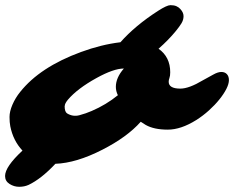

<svg xmlns="http://www.w3.org/2000/svg" viewBox="-124 -615 900 738"><path d="M-104.5 61.5Q-104.5 25.9 -37.6 -36.1Q-73.7 -74.7 -84.5 -129.9Q-87.4 -144.5 -87.4 -165.5Q-87.4 -186.5 -76.2 -212.6Q-64.9 -238.8 -46.4 -261.7Q29.8 -357.4 187 -415Q265.1 -443.8 338.9 -452.6Q395.5 -516.6 483.4 -573.2Q517.6 -595.2 531.2 -595.2Q544.9 -595.2 554.2 -591.1Q563.5 -586.9 569.3 -580.1Q581.5 -566.9 581.5 -552.7Q581.5 -538.6 573.5 -525.4Q565.4 -512.2 552.2 -496.1Q523.4 -460.9 485.4 -427.7Q530.3 -396 530.3 -337.4Q530.3 -323.2 527.3 -315.4Q524.4 -307.6 524.4 -300.8Q524.4 -274.4 569.3 -274.4Q602.5 -274.4 656.2 -306.6L695.3 -328.1Q713.4 -338.4 726.8 -338.4Q740.2 -338.4 748 -330.1Q755.9 -321.8 755.9 -307.1Q755.9 -292.5 746.1 -273.2Q736.3 -253.9 719.2 -232.7Q702.1 -211.4 679.2 -190.7Q656.2 -169.9 629.9 -153.3Q571.3 -116.7 521 -116.7Q467.8 -116.7 436 -134.8Q426.3 -140.6 417 -147Q364.3 -87.9 269.5 -39.6Q169.4 11.7 88.9 14.6Q34.2 72.8 -14.2 95.7Q-30.3 103 -50.3 103Q-70.3 103 -87.4 92Q-104.5 81.1 -104.5 61.5ZM125 -208.5 124.5 -207V-206.5Q124.5 -185.5 133.8 -179.2Q156.2 -165.5 181.2 -172.1Q206.1 -178.7 228.5 -188.5Q284.2 -212.4 329.1 -249Q321.3 -264.6 321.3 -281.2Q321.3 -316.4 352.1 -351.6Q313 -351.6 246.6 -314.9Q173.3 -274.4 136.7 -231.4Q125 -216.8 125 -208.5Z"/></svg>

Font: Sarina
Style: Regular
Weight: 400
Designer: James Grieshaber
Foundry: James Grieshaber
Version: Version 1.001